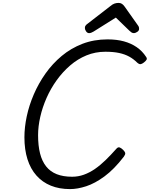

<svg xmlns="http://www.w3.org/2000/svg" viewBox="-20 -1282 1030 1321"><path d="M462 19Q388 19 330 -4.5Q272 -28 231 -74Q190 -120 169 -186.5Q148 -253 148 -337Q148 -406 164 -481.5Q180 -557 212.5 -632.5Q245 -708 293 -776Q341 -844 404.5 -897Q468 -950 547 -980.5Q626 -1011 720 -1011Q783 -1011 832.5 -997.5Q882 -984 920.5 -957.5Q959 -931 985 -891Q993 -880 988.5 -871.5Q984 -863 970 -852Q957 -842 947.5 -840.5Q938 -839 924 -851Q899 -876 869 -892.5Q839 -909 799.5 -917.5Q760 -926 705 -926Q636 -926 575 -901Q514 -876 462.5 -831.5Q411 -787 370 -730Q329 -673 300.5 -608.5Q272 -544 257 -478Q242 -412 242 -352Q242 -280 255.5 -226.5Q269 -173 297.5 -137Q326 -101 370.5 -83.5Q415 -66 476 -66Q518 -66 557 -80Q596 -94 633 -119.5Q670 -145 706.5 -180.5Q743 -216 782 -260Q793 -272 804.5 -267Q816 -262 827 -251Q840 -238 841.5 -228.5Q843 -219 832 -204Q765 -117 699 -68.5Q633 -20 573 -0.5Q513 19 462 19ZM593 -1054Q581 -1054 572.5 -1066Q564 -1078 564 -1089Q564 -1099 567.5 -1104Q571 -1109 575 -1113L738 -1239Q753 -1252 766.5 -1257Q780 -1262 796 -1262Q809 -1262 819 -1255.5Q829 -1249 838 -1236L930 -1106Q935 -1099 936 -1093.5Q937 -1088 937 -1083Q937 -1071 924 -1062.5Q911 -1054 902 -1054Q892 -1054 884.5 -1059Q877 -1064 870 -1071L777 -1161L624 -1065Q617 -1061 609 -1057.5Q601 -1054 593 -1054Z"/></svg>

Font: Playwrite CA
Style: Regular
Weight: 400
Designer: Veronika Burian, José Scaglione
Foundry: TypeTogether
Version: Version 1.002